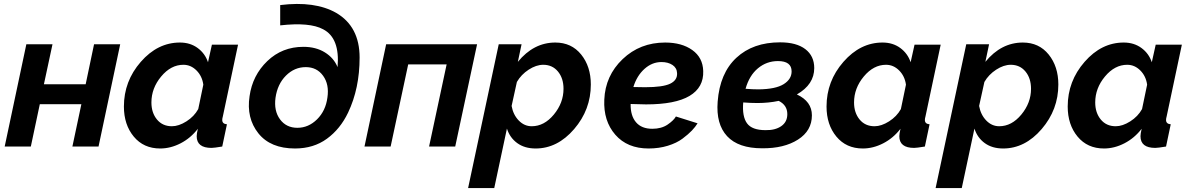

<svg xmlns="http://www.w3.org/2000/svg" viewBox="-20 -751 6101 984"><path d="M4 0 115 -524H249L205 -319H419L462 -524H596L485 0H351L397 -217H184L138 0Z M615 -205Q615 -335 701.5 -434Q788 -533 902 -533Q955 -533 993 -505Q1031 -477 1046 -432L1066 -522H1200L1122 -154Q1119 -144 1119 -136Q1119 -116 1143 -114L1119 0Q1077 7 1064 7Q988 7 988 -53Q988 -66 994 -91Q957 -43 905.5 -16.5Q854 10 801 10Q716 10 665.5 -51Q615 -112 615 -205ZM996 -192 1022 -317Q1016 -361 987 -390Q958 -419 920 -419Q856 -419 806 -359Q756 -299 756 -226Q756 -173 784.5 -138.5Q813 -104 861 -104Q896 -104 935.5 -129Q975 -154 996 -192Z M1492 10Q1366 10 1304 -68Q1242 -146 1259 -258Q1274 -365 1350 -438Q1426 -511 1535 -511Q1599 -511 1645 -482.5Q1691 -454 1710 -407Q1723 -556 1636 -601Q1568 -638 1416 -621V-725Q1594 -747 1703 -685Q1823 -615 1823 -456Q1823 -298 1764 -174Q1724 -90 1655.5 -40Q1587 10 1492 10ZM1658 -251Q1668 -318 1636 -362.5Q1604 -407 1547 -407Q1489 -407 1445.5 -363.5Q1402 -320 1392 -250Q1383 -183 1415 -139.5Q1447 -96 1504 -96Q1561 -96 1605 -139.5Q1649 -183 1658 -251Z M1848 0 1959 -524H2425L2313 0H2179L2269 -421H2072L1982 0Z M2536 -524H2653L2634 -434Q2715 -533 2826 -533Q2909 -533 2958.5 -471.5Q3008 -410 3008 -318Q3008 -189 2922.5 -89.5Q2837 10 2725 10Q2669 10 2631 -17.5Q2593 -45 2578 -92L2513 213H2379ZM2868 -296Q2868 -350 2839.5 -384.5Q2811 -419 2764 -419Q2728 -419 2689.5 -394Q2651 -369 2629 -331L2602 -208Q2610 -163 2638.5 -133.5Q2667 -104 2705 -104Q2769 -104 2818.5 -164Q2868 -224 2868 -296Z M3323 -91Q3370 -91 3401.5 -112.5Q3433 -134 3444 -154L3555 -119Q3544 -101 3526 -82Q3508 -63 3478 -40.5Q3448 -18 3402.5 -4Q3357 10 3304 10Q3195 10 3133.5 -60.5Q3072 -131 3077 -240Q3082 -363 3171 -448Q3260 -533 3389 -533Q3474 -533 3528 -494.5Q3582 -456 3584 -387Q3587 -303 3514 -259.5Q3441 -216 3291 -216Q3268 -216 3212 -218Q3211 -158 3239.5 -124.5Q3268 -91 3323 -91ZM3370 -433Q3322 -433 3283 -398Q3244 -363 3226 -305Q3246 -304 3286 -304Q3377 -304 3414.5 -322Q3452 -340 3450 -376Q3449 -403 3426.5 -418Q3404 -433 3370 -433Z M4064 -267Q4141 -231 4141 -160Q4141 -81 4069.5 -35.5Q3998 10 3886 9Q3764 9 3706.5 -53Q3649 -115 3658 -230Q3669 -376 3754 -455Q3839 -534 3978 -534Q4062 -534 4107.5 -499Q4153 -464 4153 -402Q4153 -318 4064 -267ZM3967 -438Q3909 -438 3864.5 -401Q3820 -364 3801 -296Q3837 -293 3868 -293Q3955 -294 3996 -319.5Q4037 -345 4037 -385Q4037 -438 3967 -438ZM3903 -84Q3953 -83 3984 -104.5Q4015 -126 4015 -166Q4015 -212 3971 -234Q3919 -223 3862 -223Q3826 -223 3789 -226Q3783 -154 3808.5 -119Q3834 -84 3903 -84Z M4216 -205Q4216 -335 4302.5 -434Q4389 -533 4503 -533Q4556 -533 4594 -505Q4632 -477 4647 -432L4667 -522H4801L4723 -154Q4720 -144 4720 -136Q4720 -116 4744 -114L4720 0Q4678 7 4665 7Q4589 7 4589 -53Q4589 -66 4595 -91Q4558 -43 4506.5 -16.5Q4455 10 4402 10Q4317 10 4266.5 -51Q4216 -112 4216 -205ZM4597 -192 4623 -317Q4617 -361 4588 -390Q4559 -419 4521 -419Q4457 -419 4407 -359Q4357 -299 4357 -226Q4357 -173 4385.5 -138.5Q4414 -104 4462 -104Q4497 -104 4536.5 -129Q4576 -154 4597 -192Z M4932 -524H5049L5030 -434Q5111 -533 5222 -533Q5305 -533 5354.5 -471.5Q5404 -410 5404 -318Q5404 -189 5318.5 -89.5Q5233 10 5121 10Q5065 10 5027 -17.5Q4989 -45 4974 -92L4909 213H4775ZM5264 -296Q5264 -350 5235.5 -384.5Q5207 -419 5160 -419Q5124 -419 5085.5 -394Q5047 -369 5025 -331L4998 -208Q5006 -163 5034.5 -133.5Q5063 -104 5101 -104Q5165 -104 5214.5 -164Q5264 -224 5264 -296Z M5452 -205Q5452 -335 5538.5 -434Q5625 -533 5739 -533Q5792 -533 5830 -505Q5868 -477 5883 -432L5903 -522H6037L5959 -154Q5956 -144 5956 -136Q5956 -116 5980 -114L5956 0Q5914 7 5901 7Q5825 7 5825 -53Q5825 -66 5831 -91Q5794 -43 5742.5 -16.5Q5691 10 5638 10Q5553 10 5502.5 -51Q5452 -112 5452 -205ZM5833 -192 5859 -317Q5853 -361 5824 -390Q5795 -419 5757 -419Q5693 -419 5643 -359Q5593 -299 5593 -226Q5593 -173 5621.5 -138.5Q5650 -104 5698 -104Q5733 -104 5772.5 -129Q5812 -154 5833 -192Z"/></svg>

Font: Raleway-v4020
Style: Bold Italic
Weight: 700
Italic angle: -12°
Designer: Matt McInerney, Pablo Impallari, Rodrigo Fuenzalida
Foundry: Matt McInerney, Pablo Impallari, Rodrigo Fuenzalida
Version: Version 4.020;PS 004.020;hotconv 1.0.88;makeotf.lib2.5.64775